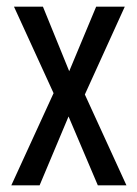

<svg xmlns="http://www.w3.org/2000/svg" viewBox="-20 -557 413 577"><path d="M141 -277 22 -537H109L188 -343L269 -537H355L235 -273L360 0H274L186 -207L99 0H14Z"/></svg>

Font: Noto Sans Devanagari ExtraCondensed
Style: Regular
Weight: 400
Width: 2
Designer: Jelle Bosma - Monotype Design Team
Foundry: Monotype Imaging Inc.
Version: Version 2.006